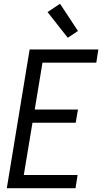

<svg xmlns="http://www.w3.org/2000/svg" viewBox="-20 -997 541 1017"><path d="M16 0 137 -735H501L490 -665H205L164 -417H393L381 -347H152L106 -70H391L380 0ZM339 -797 232 -933 298 -977 393 -833Z"/></svg>

Font: Iosevka Custom
Style: Italic
Weight: 400
Italic angle: -9°
Monospace: yes
Designer: Belleve Invis
Foundry: Belleve Invis
Version: Version 30.3.3; ttfautohint (v1.8.3)